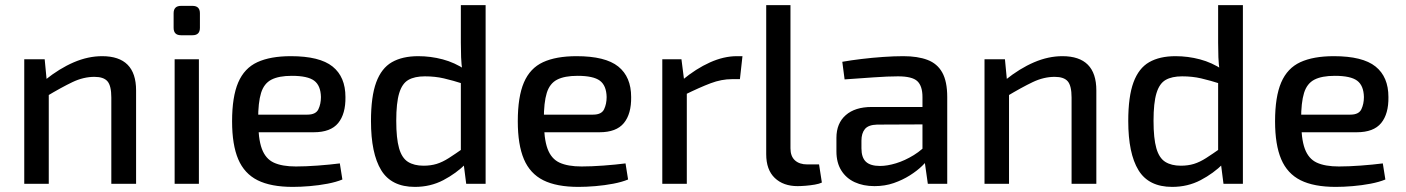

<svg xmlns="http://www.w3.org/2000/svg" viewBox="-20 -720 5505 752"><path d="M380 -500Q513 -500 513 -366V0H416V-338Q416 -384 401 -401.5Q386 -419 350 -419Q307 -419 264 -398.5Q221 -378 161 -342L157 -407Q213 -452 269 -476Q325 -500 380 -500ZM155 -488 164 -394 171 -380V0H75V-488Z M759 -488V0H664V-488ZM734 -697Q763 -697 763 -668V-611Q763 -582 734 -582H689Q660 -582 660 -611V-668Q660 -697 689 -697Z M1119 -500Q1232 -500 1282.5 -459.5Q1333 -419 1333 -340Q1334 -274 1304.5 -238Q1275 -202 1209 -202H927V-271H1184Q1217 -271 1227 -292Q1237 -313 1237 -340Q1236 -385 1210.5 -404Q1185 -423 1123 -423Q1072 -423 1043 -408Q1014 -393 1002.5 -356Q991 -319 991 -252Q991 -177 1005.5 -137.5Q1020 -98 1052.5 -83Q1085 -68 1139 -68Q1177 -68 1224.5 -71.5Q1272 -75 1311 -80L1321 -17Q1297 -7 1263 -0.5Q1229 6 1193 9Q1157 12 1127 12Q1041 12 989 -14Q937 -40 913 -96.5Q889 -153 889 -245Q889 -341 913 -397Q937 -453 988 -476.5Q1039 -500 1119 -500Z M1618 -500Q1667 -500 1714 -487.5Q1761 -475 1803 -447L1797 -391Q1753 -405 1718.5 -413Q1684 -421 1644 -421Q1604 -421 1579.5 -407Q1555 -393 1543.5 -355Q1532 -317 1532 -247Q1532 -178 1543 -139.5Q1554 -101 1578 -86Q1602 -71 1639 -71Q1667 -71 1690 -78Q1713 -85 1738 -101Q1763 -117 1797 -141L1805 -79Q1767 -41 1716.5 -14.5Q1666 12 1605 12Q1513 12 1473 -53.5Q1433 -119 1433 -246Q1433 -342 1453.5 -397.5Q1474 -453 1515 -476.5Q1556 -500 1618 -500ZM1882 -700V0H1806L1795 -86L1785 -94V-426L1791 -441Q1787 -469 1786 -496Q1785 -523 1785 -553V-700Z M2238 -500Q2351 -500 2401.5 -459.5Q2452 -419 2452 -340Q2453 -274 2423.5 -238Q2394 -202 2328 -202H2046V-271H2303Q2336 -271 2346 -292Q2356 -313 2356 -340Q2355 -385 2329.5 -404Q2304 -423 2242 -423Q2191 -423 2162 -408Q2133 -393 2121.5 -356Q2110 -319 2110 -252Q2110 -177 2124.5 -137.5Q2139 -98 2171.5 -83Q2204 -68 2258 -68Q2296 -68 2343.5 -71.5Q2391 -75 2430 -80L2440 -17Q2416 -7 2382 -0.5Q2348 6 2312 9Q2276 12 2246 12Q2160 12 2108 -14Q2056 -40 2032 -96.5Q2008 -153 2008 -245Q2008 -341 2032 -397Q2056 -453 2107 -476.5Q2158 -500 2238 -500Z M2649 -488 2661 -394 2670 -380V0H2574V-488ZM2888 -500 2878 -410H2847Q2806 -410 2763.5 -394Q2721 -378 2660 -348L2653 -407Q2706 -451 2760.5 -475.5Q2815 -500 2866 -500Z M3076 -700V-139Q3076 -108 3093.5 -92Q3111 -76 3142 -76H3188L3199 -5Q3189 0 3171.5 3Q3154 6 3135.5 7.5Q3117 9 3104 9Q3048 9 3014.5 -23Q2981 -55 2981 -116V-700Z M3518 -500Q3574 -500 3612.5 -485.5Q3651 -471 3670.5 -436Q3690 -401 3690 -340V0H3614L3599 -106L3593 -118V-340Q3593 -383 3573 -402Q3553 -421 3497 -421Q3459 -421 3401.5 -417Q3344 -413 3288 -409L3279 -478Q3313 -484 3354.5 -489Q3396 -494 3439 -497Q3482 -500 3518 -500ZM3646 -301 3645 -233 3415 -232Q3381 -231 3367.5 -214.5Q3354 -198 3354 -169V-139Q3354 -103 3371.5 -86.5Q3389 -70 3427 -70Q3455 -70 3489.5 -80.5Q3524 -91 3559 -112.5Q3594 -134 3622 -167V-104Q3612 -90 3592 -70.5Q3572 -51 3543.5 -33Q3515 -15 3480.5 -3Q3446 9 3405 9Q3361 9 3327.5 -6.5Q3294 -22 3275 -52.5Q3256 -83 3256 -127V-180Q3256 -237 3292.5 -269Q3329 -301 3394 -301Z M4141 -500Q4274 -500 4274 -366V0H4177V-338Q4177 -384 4162 -401.5Q4147 -419 4111 -419Q4068 -419 4025 -398.5Q3982 -378 3922 -342L3918 -407Q3974 -452 4030 -476Q4086 -500 4141 -500ZM3916 -488 3925 -394 3932 -380V0H3836V-488Z M4584 -500Q4633 -500 4680 -487.5Q4727 -475 4769 -447L4763 -391Q4719 -405 4684.5 -413Q4650 -421 4610 -421Q4570 -421 4545.5 -407Q4521 -393 4509.5 -355Q4498 -317 4498 -247Q4498 -178 4509 -139.5Q4520 -101 4544 -86Q4568 -71 4605 -71Q4633 -71 4656 -78Q4679 -85 4704 -101Q4729 -117 4763 -141L4771 -79Q4733 -41 4682.5 -14.5Q4632 12 4571 12Q4479 12 4439 -53.5Q4399 -119 4399 -246Q4399 -342 4419.5 -397.5Q4440 -453 4481 -476.5Q4522 -500 4584 -500ZM4848 -700V0H4772L4761 -86L4751 -94V-426L4757 -441Q4753 -469 4752 -496Q4751 -523 4751 -553V-700Z M5204 -500Q5317 -500 5367.5 -459.5Q5418 -419 5418 -340Q5419 -274 5389.5 -238Q5360 -202 5294 -202H5012V-271H5269Q5302 -271 5312 -292Q5322 -313 5322 -340Q5321 -385 5295.5 -404Q5270 -423 5208 -423Q5157 -423 5128 -408Q5099 -393 5087.5 -356Q5076 -319 5076 -252Q5076 -177 5090.5 -137.5Q5105 -98 5137.5 -83Q5170 -68 5224 -68Q5262 -68 5309.5 -71.5Q5357 -75 5396 -80L5406 -17Q5382 -7 5348 -0.5Q5314 6 5278 9Q5242 12 5212 12Q5126 12 5074 -14Q5022 -40 4998 -96.5Q4974 -153 4974 -245Q4974 -341 4998 -397Q5022 -453 5073 -476.5Q5124 -500 5204 -500Z"/></svg>

Font: Exo 2 Medium
Style: Regular
Weight: 500
Designer: Natanael Gama
Foundry: Natanael Gama
Version: Version 2.010